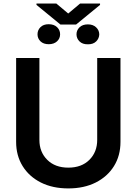

<svg xmlns="http://www.w3.org/2000/svg" viewBox="-20 -1056 773 1087"><path d="M530.3 -727.5H662.1V-252.9Q662.1 -174.8 625.2 -115.5Q588.4 -56.2 522 -22.7Q455.6 10.7 366.7 10.7Q277.8 10.7 211.4 -22.7Q145 -56.2 108.2 -115.5Q71.3 -174.8 71.3 -252.9V-727.5H203.1V-263.7Q203.1 -195.3 247.6 -151.1Q292 -106.9 366.7 -106.9Q441.9 -106.9 486.1 -151.1Q530.3 -195.3 530.3 -263.7ZM322.3 -917 186.5 -1028.3V-1036.1H298.8L366.2 -979.5L433.6 -1036.1H546.4V-1028.3L410.6 -917ZM477.5 -805.2Q447.3 -804.7 430.2 -821.5Q413.1 -838.4 413.1 -861.8Q413.1 -884.8 430.2 -901.4Q447.3 -918 477.5 -918Q506.3 -918 523.9 -901.6Q541.5 -885.3 542 -861.8Q541.5 -838.4 524.4 -821.5Q507.3 -804.7 477.5 -805.2ZM255.9 -805.7Q226.1 -805.7 209.2 -822Q192.4 -838.4 192.4 -861.8Q192.4 -885.7 209.2 -902.3Q226.1 -918.9 255.4 -918.9Q285.6 -918.9 303 -902.3Q320.3 -885.7 320.3 -861.8Q320.3 -837.9 302.7 -821.8Q285.2 -805.7 255.9 -805.7Z"/></svg>

Font: Inter Semi Bold
Style: Regular
Weight: 600
Designer: Rasmus Andersson
Foundry: rsms
Version: Version 4.000;git-e0f93cc